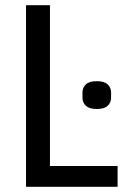

<svg xmlns="http://www.w3.org/2000/svg" viewBox="-20 -718 498 738"><path d="M80 0V-698H172V-80H432V0ZM352 -299Q324 -299 310.5 -311Q297 -323 297 -343V-362Q297 -382 310.5 -394Q324 -406 352 -406Q380 -406 393.5 -394Q407 -382 407 -362V-343Q407 -323 393.5 -311Q380 -299 352 -299Z"/></svg>

Font: IBM Plex Sans Condensed Text
Style: Regular
Weight: 450
Width: 3
Designer: Mike Abbink, Paul van der Laan, Pieter van Rosmalen
Foundry: Bold Monday
Version: Version 1.1